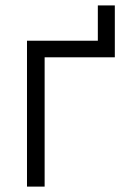

<svg xmlns="http://www.w3.org/2000/svg" viewBox="-20 -692 466 712"><path d="M342.8 -541V-671.9H405.8V-541ZM405.8 -541V-479.5H145.5V0H80.1V-541Z"/></svg>

Font: Inter 17pt Light
Style: Regular
Weight: 300
Version: Version 4.001;git-66647c0bb